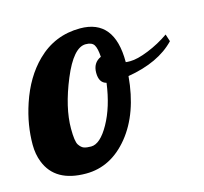

<svg xmlns="http://www.w3.org/2000/svg" viewBox="-95 -599 738 694"><g transform="rotate(-15 274.0 -252.5)"><path d="M562 -379.9Q501.5 -316.4 384.8 -296.9Q373 -160.2 306.2 -78.1Q239.3 3.9 146 3.9Q30.8 3.9 -2.4 -81.1Q-14.2 -110.8 -14.2 -147Q-14.2 -183.1 -8.1 -220.5Q-2 -257.8 11.2 -297.4Q41 -386.7 97.7 -442.4Q165 -508.8 259.8 -508.8Q388.2 -508.8 388.2 -349.1V-348.1Q393.1 -347.2 404.8 -347.2Q431.6 -347.2 473.9 -364.3Q516.1 -381.3 553.2 -407.2ZM301.8 -293.9Q274.9 -300.8 274.9 -338.4Q274.9 -376 306.2 -390.1Q304.2 -421.9 296.1 -435.1Q288.1 -448.2 264.6 -448.2Q218.8 -448.2 176.8 -346.9Q134.8 -245.6 134.8 -167Q134.8 -118.7 143.6 -105.7Q152.3 -92.8 162.1 -89.4Q171.9 -85.9 188.5 -85.9Q222.7 -85.9 256.3 -146Q290 -206.1 301.8 -293.9Z"/></g></svg>

Font: UVF Lobster12
Style: Regular
Weight: 400
Designer: Pablo Impallari
Foundry: Pablo Impallari. www.impallari.com
Version: Version 1.004